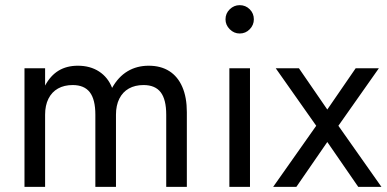

<svg xmlns="http://www.w3.org/2000/svg" viewBox="-20 -725 1500 745"><path d="M705 0H625V-280Q625 -339 603.5 -367Q582 -395 537 -395Q504 -395 480 -381.5Q456 -368 443 -342Q430 -316 430 -280V0H350V-280Q350 -339 328.5 -367Q307 -395 262 -395Q229 -395 205 -381.5Q181 -368 168 -342Q155 -316 155 -280V0H75V-460H155V-393Q176 -432 207.5 -451Q239 -470 282 -470Q330 -470 364.5 -447.5Q399 -425 415 -384Q439 -427 475 -448.5Q511 -470 557 -470Q604 -470 637 -449Q670 -428 687.5 -387.5Q705 -347 705 -290Z M855 -650Q855 -673 871.5 -689Q888 -705 910 -705Q933 -705 949 -689Q965 -673 965 -650Q965 -628 949 -611.5Q933 -595 910 -595Q888 -595 871.5 -611.5Q855 -628 855 -650ZM950 -460V0H870V-460Z M1450 -460 1293 -237 1460 0H1370L1250 -174L1130 0H1040L1207 -237L1050 -460H1140L1250 -300L1360 -460Z"/></svg>

Font: Jost
Style: Regular
Weight: 400
Version: Version 3.710